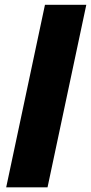

<svg xmlns="http://www.w3.org/2000/svg" viewBox="-20 -802 390 822"><path d="M349.5 -781.5 183.5 0H6.5L172.5 -781.5Z"/></svg>

Font: Epilogue ExtraBold
Style: Italic
Weight: 800
Italic angle: -12°
Designer: Tyler Finck
Foundry: Etcetera Type Co
Version: Version 2.111; ttfautohint (v1.8.3)